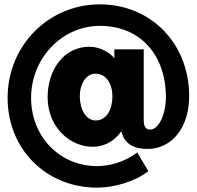

<svg xmlns="http://www.w3.org/2000/svg" viewBox="-20 -718 905 883"><path d="M641 -166V-491H506V-450C488 -473 444 -503 391 -503C273 -503 199 -396 199 -271C199 -133 302 -43 406 -43C452 -43 501 -62 538 -114L540 -107C555 -55 598 -33 658 -33C769 -33 850 -129 850 -276C850 -519 673 -698 439 -698C204 -698 15 -509 15 -268C15 -31 193 145 427 145C505 145 604 116 662 69L611 -17C555 27 483 46 427 46C255 46 123 -89 123 -268C123 -450 265 -599 439 -599C634 -599 743 -455 743 -273C743 -184 706 -122 671 -122C653 -122 641 -132 641 -166ZM419 -379C469 -379 497 -332 497 -275C497 -215 470 -164 420 -164C374 -164 347 -217 347 -276C347 -331 375 -379 419 -379Z"/></svg>

Font: Montserrat-Arabic Black
Style: Regular
Weight: 900
Designer: Mohamed Gaber
Foundry: Kief Type Foundry
Version: Version 5.008;PS 005.008;hotconv 1.0.88;makeotf.lib2.5.64775